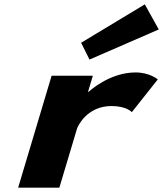

<svg xmlns="http://www.w3.org/2000/svg" viewBox="-20 -860 748 880"><path d="M351.8 -664 390.2 -587 707.7 -725 643.7 -840ZM252.1 0H63.2L216.6 -513H405.6L383.4 -439H385.9C385.9 -439 480.2 -528 600.8 -528C666.8 -528 703.2 -496 703.2 -496L584.3 -346C584.3 -346 559.7 -374 491 -374C379.7 -374 336.8 -283 332.9 -270Z"/></svg>

Font: Hussar
Style: BdSuprExtOblThree
Weight: 700
Foundry: Cannot Into Space Fonts
Version: Version 2.00